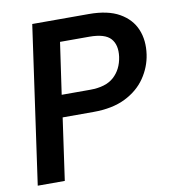

<svg xmlns="http://www.w3.org/2000/svg" viewBox="-79 -769 751 839"><g transform="rotate(-10 296.0 -350.0)"><path d="M21 0 120 -700H371Q455 -700 506 -671Q557 -642 577.5 -593Q598 -544 589 -482Q581 -427 548.5 -379.5Q516 -332 458.5 -303.5Q401 -275 316 -275H180L141 0ZM193 -373H319Q389 -373 425 -405.5Q461 -438 469 -493Q476 -545 450.5 -573.5Q425 -602 356 -602H226Z"/></g></svg>

Font: Host Grotesk Light SemiBold
Style: Italic
Weight: 600
Italic angle: -8°
Version: Version 1.003